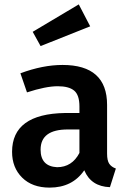

<svg xmlns="http://www.w3.org/2000/svg" viewBox="-20 -840 583 875"><path d="M206 15Q127 15 81 -30.5Q35 -76 35 -148Q35 -321 276 -325H342V-355Q342 -407 318 -427Q294 -447 243 -447Q189 -447 103 -419L73 -506Q175 -544 265 -544Q468 -544 468 -362V-140Q468 -108 478 -93.5Q488 -79 508 -72L481 13Q395 10 364 -64Q310 15 206 15ZM240 -78Q308 -78 342 -143V-250H289Q165 -250 165 -158Q165 -82 240 -78ZM165 -630 129 -695 339 -820 391 -720Z"/></svg>

Font: Trujillo Medium
Style: Regular
Weight: 500
Designer: Fira Sans original fonts by bBox Type GmbH, Carrois Corporate GbR, & Edenspiekermann AG / Changes by Cristiano Sobral
Foundry: Fira Sans original fonts by bBox Type GmbH, Carrois Corporate GbR, & Edenspiekermann AG / Changes by Cristiano Sobral
Version: Version 4.301;October 17, 2021;FontCreator 14.0.0.2814 64-bi